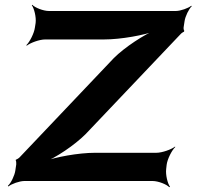

<svg xmlns="http://www.w3.org/2000/svg" viewBox="-20 -757 822 803"><path d="M338 -196 735 -614C737 -617 747 -624 749 -624L751 -628C749 -628 747 -639 748 -643L752 -669C755 -689 770 -720 782 -731L780 -733C768 -723 735 -711 715 -711H185C161 -711 126 -725 115 -737L113 -735C123 -722 132 -685 129 -661L126 -642C123 -618 104 -581 90 -568L92 -566C107 -578 145 -592 169 -592H415C486 -592 584 -610 635 -629L633 -633C584 -613 502 -560 456 -514L62 -99C60 -96 48 -89 46 -89V-85C48 -85 48 -73 48 -70L44 -43C41 -23 26 9 13 20L15 23C28 12 62 0 82 0H618C642 0 677 14 688 26L691 24C681 11 672 -26 675 -50L677 -68C680 -92 699 -129 713 -142L712 -144C697 -132 658 -118 634 -118H378C308 -118 210 -100 161 -81L162 -77C213 -97 292 -150 338 -196Z"/></svg>

Font: Asimov
Style: EdgeWideIt
Weight: 500
Designer: Google
Version: Version 2.000980: 2014